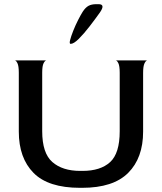

<svg xmlns="http://www.w3.org/2000/svg" viewBox="-20 -889 775 919"><path d="M363 10Q211 10 140.5 -61.5Q70 -133 70 -259V-541Q70 -573 63.5 -586.5Q57 -600 50 -600H202Q195 -599 188.5 -586Q182 -573 182 -541V-261Q182 -156 230.5 -113.5Q279 -71 364 -71H375Q461 -71 507 -113Q553 -155 553 -261V-541Q553 -573 546.5 -586.5Q540 -600 533 -600H685Q678 -599 671.5 -585.5Q665 -572 665 -540V-259Q665 -133 593.5 -61.5Q522 10 373 10ZM318 -679Q311 -679 315.5 -697Q320 -715 330.5 -741.5Q341 -768 354 -793.5Q367 -819 376 -833Q389 -853 403.5 -861Q418 -869 441 -869H452Q486 -869 458 -829Q436 -798 409 -763Q382 -728 357.5 -703.5Q333 -679 318 -679Z"/></svg>

Font: Red Rose
Style: Regular
Weight: 400
Designer: Jaikishan Patel
Version: Version 2.000; ttfautohint (v1.8.3)